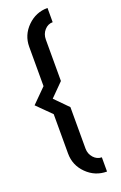

<svg xmlns="http://www.w3.org/2000/svg" viewBox="-174 -767 638 1015"><g transform="rotate(-20 145.0 -260.0)"><path d="M240.2 200.2Q173.8 200.2 126.5 153.3Q79.1 106.4 79.1 40V-181.2L0 -259.8L79.1 -338.9V-560.1Q79.1 -626 126.7 -673.1Q174.3 -720.2 240.2 -720.2V-640.1Q213.4 -640.1 194.1 -618.7Q174.8 -597.2 174.8 -565.9V-333L102.1 -259.8L174.8 -186V46.9Q174.8 77.1 194.1 98.6Q213.4 120.1 240.2 120.1Z"/></g></svg>

Font: Laconic
Style: Regular
Weight: 400
Designer: Robby Woodard
Version: Version 1.000